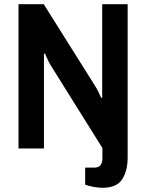

<svg xmlns="http://www.w3.org/2000/svg" viewBox="-20 -706 695 913"><path d="M467 187Q449 187 424 182.5Q399 178 385 172V91H429Q467 91 467 46V-2L222 -394Q215 -405 206 -424Q197 -443 194 -451H189V0H68V-686H188L433 -296Q439 -287 448 -269Q457 -251 461 -241H466V-686H587V43Q587 106 561 146.5Q535 187 467 187Z"/></svg>

Font: Archivo SemiCondensed SemiBold
Style: Regular
Weight: 600
Width: 4
Designer: Hector Gatti
Foundry: Omnibus-Type
Version: Version 2.001; ttfautohint (v1.8.3)